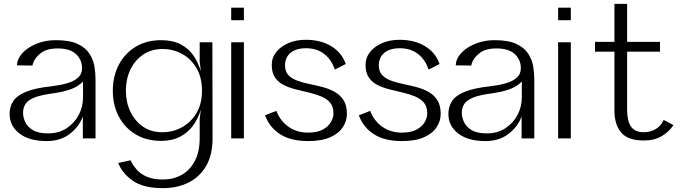

<svg xmlns="http://www.w3.org/2000/svg" viewBox="-20 -720 3565 999"><path d="M223 14Q132 14 81 -25.5Q30 -65 30 -127Q30 -165 49 -194Q68 -223 115.5 -242.5Q163 -262 247 -271Q290 -276 326.5 -286Q363 -296 385 -315Q407 -334 407 -365Q407 -409 375.5 -438.5Q344 -468 280 -468Q223 -468 192 -443.5Q161 -419 152 -391Q150 -386 149 -379L68 -380Q69 -385 69.5 -390Q70 -395 71 -400Q80 -430 108 -455Q136 -480 178.5 -495.5Q221 -511 270 -511Q341 -511 382.5 -492Q424 -473 444.5 -442Q465 -411 471 -376Q477 -341 477 -308V0H411V-114Q391 -60 342.5 -23Q294 14 223 14ZM230 -26Q286 -26 327 -53Q368 -80 390 -122.5Q412 -165 412 -213V-296Q388 -270 348 -255.5Q308 -241 247 -233Q171 -223 135.5 -200.5Q100 -178 100 -133Q100 -109 111.5 -84.5Q123 -60 151 -43Q179 -26 230 -26Z M828 259Q726 259 671 220.5Q616 182 595 128L659 114Q671 139 691 162Q711 185 744 199.5Q777 214 828 214Q882 214 925 190Q968 166 993.5 118Q1019 70 1019 -1V-101L1025 -150Q1012 -105 985.5 -68Q959 -31 917.5 -9Q876 13 819 13Q742 13 685.5 -21Q629 -55 598 -114Q567 -173 567 -248Q567 -323 598 -382.5Q629 -442 685.5 -476.5Q742 -511 819 -511Q878 -511 919.5 -489.5Q961 -468 986.5 -431Q1012 -394 1025 -349L1019 -400V-500H1085L1086 -1Q1086 86 1052.5 143.5Q1019 201 960.5 230Q902 259 828 259ZM825 -465Q768 -465 725 -436Q682 -407 658.5 -358Q635 -309 635 -248Q635 -188 658.5 -139Q682 -90 724 -61Q766 -32 824 -32Q881 -32 928 -58.5Q975 -85 1003 -133Q1031 -181 1031 -248Q1031 -316 1003 -364.5Q975 -413 928.5 -439Q882 -465 825 -465Z M1183 0V-500H1249V0ZM1183 -615V-680H1249V-615Z M1571 -513Q1648 -513 1703 -480Q1758 -447 1779 -387L1722 -358Q1705 -410 1666.5 -439.5Q1628 -469 1573 -469Q1520 -469 1491.5 -445Q1463 -421 1463 -380Q1463 -348 1480.5 -329.5Q1498 -311 1526.5 -300.5Q1555 -290 1589.5 -283Q1624 -276 1658.5 -267Q1693 -258 1721.5 -242Q1750 -226 1767.5 -199Q1785 -172 1785 -127Q1785 -91 1764 -58.5Q1743 -26 1698.5 -6Q1654 14 1583 14Q1494 14 1438.5 -21Q1383 -56 1359 -120L1418 -143Q1438 -91 1481 -60.5Q1524 -30 1583 -30Q1631 -30 1660 -46Q1689 -62 1702 -85Q1715 -108 1715 -129Q1715 -165 1698 -185.5Q1681 -206 1652 -218Q1623 -230 1589 -238Q1555 -246 1520.5 -254.5Q1486 -263 1457.5 -277Q1429 -291 1411.5 -316Q1394 -341 1394 -382Q1394 -420 1417.5 -449.5Q1441 -479 1481 -496Q1521 -513 1571 -513Z M2059 -513Q2136 -513 2191 -480Q2246 -447 2267 -387L2210 -358Q2193 -410 2154.5 -439.5Q2116 -469 2061 -469Q2008 -469 1979.5 -445Q1951 -421 1951 -380Q1951 -348 1968.5 -329.5Q1986 -311 2014.5 -300.5Q2043 -290 2077.5 -283Q2112 -276 2146.5 -267Q2181 -258 2209.5 -242Q2238 -226 2255.5 -199Q2273 -172 2273 -127Q2273 -91 2252 -58.5Q2231 -26 2186.5 -6Q2142 14 2071 14Q1982 14 1926.5 -21Q1871 -56 1847 -120L1906 -143Q1926 -91 1969 -60.5Q2012 -30 2071 -30Q2119 -30 2148 -46Q2177 -62 2190 -85Q2203 -108 2203 -129Q2203 -165 2186 -185.5Q2169 -206 2140 -218Q2111 -230 2077 -238Q2043 -246 2008.5 -254.5Q1974 -263 1945.5 -277Q1917 -291 1899.5 -316Q1882 -341 1882 -382Q1882 -420 1905.5 -449.5Q1929 -479 1969 -496Q2009 -513 2059 -513Z M2506 14Q2415 14 2364 -25.5Q2313 -65 2313 -127Q2313 -165 2332 -194Q2351 -223 2398.5 -242.5Q2446 -262 2530 -271Q2573 -276 2609.5 -286Q2646 -296 2668 -315Q2690 -334 2690 -365Q2690 -409 2658.5 -438.5Q2627 -468 2563 -468Q2506 -468 2475 -443.5Q2444 -419 2435 -391Q2433 -386 2432 -379L2351 -380Q2352 -385 2352.5 -390Q2353 -395 2354 -400Q2363 -430 2391 -455Q2419 -480 2461.5 -495.5Q2504 -511 2553 -511Q2624 -511 2665.5 -492Q2707 -473 2727.5 -442Q2748 -411 2754 -376Q2760 -341 2760 -308V0H2694V-114Q2674 -60 2625.5 -23Q2577 14 2506 14ZM2513 -26Q2569 -26 2610 -53Q2651 -80 2673 -122.5Q2695 -165 2695 -213V-296Q2671 -270 2631 -255.5Q2591 -241 2530 -233Q2454 -223 2418.5 -200.5Q2383 -178 2383 -133Q2383 -109 2394.5 -84.5Q2406 -60 2434 -43Q2462 -26 2513 -26Z M2884 0V-500H2950V0ZM2884 -615V-680H2950V-615Z M3330 11Q3247 11 3212 -30.5Q3177 -72 3177 -145V-451H3076V-502H3177V-700H3243V-502H3414V-451H3243V-148Q3243 -90 3263.5 -61Q3284 -32 3330 -32Q3363 -32 3391 -48Q3419 -64 3433 -96L3484 -69Q3462 -35 3423.5 -12Q3385 11 3330 11Z"/></svg>

Font: Panamera
Style: Regular
Weight: 400
Designer: Bastien Sozeau
Foundry: NBR — Bastien Sozeau
Version: Version 3.002; ttfautohint (v1.8.4.7-5d5b);gftools[0.9.33]